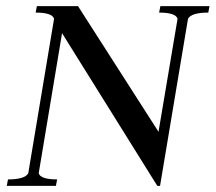

<svg xmlns="http://www.w3.org/2000/svg" viewBox="-20 -605 702 625"><path d="M2 0 6 -21Q61 -21 72 -41L156 -544Q150 -564 96 -564L100 -585H234L496 -176L558 -544Q552 -564 498 -564L502 -585H662L658 -564Q603 -564 592 -544L501 0H492L182 -497L106 -41Q112 -21 166 -21L162 0Z"/></svg>

Font: Judson
Style: Italic
Weight: 400
Italic angle: -9.5°
Version: Version 20110429